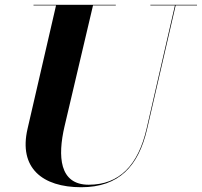

<svg xmlns="http://www.w3.org/2000/svg" viewBox="-20 -770 846 805"><path d="M120.5 -750V-747.5H215L95.5 -230C57.5 -66 157.5 15 320.5 15C478.5 15 561 -73 597 -230L716.5 -747.5H806V-750H610.5V-747.5H713.5L594.5 -230C559 -77 480.5 4.5 352 4.5C228 4.5 221.5 -115 250.5 -240L370 -747.5H465.5V-750Z"/></svg>

Font: Bodoni* 72pt
Style: Bold Italic
Weight: 700
Italic angle: -13°
Version: Version 2.3